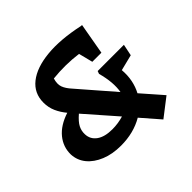

<svg xmlns="http://www.w3.org/2000/svg" viewBox="-156 -696 911 911"><g transform="rotate(-45 300.0 -240.5)"><path d="M217 10Q160 10 116 -8Q72 -26 46.5 -57Q21 -88 19 -129Q18 -180 50.5 -220Q83 -260 147 -281Q126 -306 113.5 -334Q101 -362 101 -395Q101 -458 149 -496Q197 -534 283 -542.5Q369 -551 485 -526H491L463 -368H402L384 -439Q301 -450 217 -441Q208 -411 215.5 -390Q223 -369 245 -345L395 -172Q405 -228 384 -305L389 -319H565L553 -261L473 -241Q476 -204 469.5 -171.5Q463 -139 448 -111L539 -7L447 64L367 -28Q302 10 217 10ZM134 -150Q135 -115 163.5 -94.5Q192 -74 243 -74Q281 -74 318 -85L183 -239Q154 -214 143.5 -193.5Q133 -173 134 -150Z"/></g></svg>

Font: Piazzolla SC
Style: Bold Italic
Weight: 700
Italic angle: -11.3°
Designer: Juan Pablo del Peral
Foundry: Huerta Tipografica
Version: Version 1.330